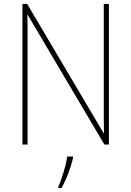

<svg xmlns="http://www.w3.org/2000/svg" viewBox="-20 -734 667 975"><path d="M533 0H510L121 -658H119Q120 -623 120 -591Q120 -559 120 -519V0H94V-714H118L506 -58H508Q507 -95 507 -132.5Q507 -170 507 -200V-714H533ZM351 68Q342 106 327 146Q312 186 292 221H276V214Q284 197 293.5 169Q303 141 311 111.5Q319 82 321 61H351Z"/></svg>

Font: Noto Sans Khmer UI SemiCondensed Thin
Style: Regular
Weight: 100
Width: 4
Designer: Danh Hong and the Monotype Design Team
Foundry: Monotype Imaging Inc.
Version: Version 2.002; ttfautohint (v1.8.4.7-5d5b)